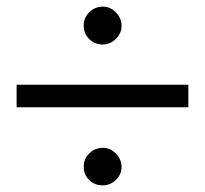

<svg xmlns="http://www.w3.org/2000/svg" viewBox="-20 -548 617 578"><path d="M547 -225H30V-293H547ZM289 10Q265 10 248.5 -6Q232 -22 232 -46Q232 -70 249 -86.5Q266 -103 290 -103Q312 -103 329 -85.5Q346 -68 346 -45Q346 -23 329 -6.5Q312 10 289 10ZM289 -414Q265 -414 248.5 -430.5Q232 -447 232 -471Q232 -495 249 -511.5Q266 -528 290 -528Q312 -528 329 -510.5Q346 -493 346 -470Q346 -448 329 -431Q312 -414 289 -414Z"/></svg>

Font: STIX Two Text
Style: Italic
Weight: 400
Italic angle: -12°
Designer: Ross Mills, John Hudson & Paul Hanslow, Tiro Typeworks Ltd; with prior portions MicroPress Inc. and Coen Hoffman, Elsevi
Foundry: Tiro Typeworks Ltd
Version: Version 2.13 b171